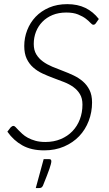

<svg xmlns="http://www.w3.org/2000/svg" viewBox="-20 -736 538 950"><path d="M16.5 0ZM455 -622Q449.5 -613.5 442 -613.5Q436 -613.5 427.5 -623Q419 -632.5 404.2 -643.8Q389.5 -655 366.2 -664.5Q343 -674 308 -674Q270 -674 240.2 -661.8Q210.5 -649.5 189.8 -628.2Q169 -607 158 -578.8Q147 -550.5 147 -518.5Q147 -488 159.5 -467.2Q172 -446.5 192.2 -431.8Q212.5 -417 238.2 -406.2Q264 -395.5 291.2 -385.2Q318.5 -375 344.2 -362.8Q370 -350.5 390.2 -333Q410.5 -315.5 423 -290.5Q435.5 -265.5 435.5 -229Q435.5 -181 419 -137.8Q402.5 -94.5 371.8 -62.2Q341 -30 297 -11Q253 8 198.5 8Q134.5 8 90.5 -16.8Q46.5 -41.5 16.5 -84.5L33 -106Q40 -113 47 -113Q51.5 -113 57.2 -107Q63 -101 71.2 -92.2Q79.5 -83.5 90.8 -73.2Q102 -63 118 -54.2Q134 -45.5 155.2 -39.5Q176.5 -33.5 204.5 -33.5Q246.5 -33.5 280.5 -47.8Q314.5 -62 338.5 -87Q362.5 -112 375.2 -145.8Q388 -179.5 388 -218.5Q388 -249.5 375.5 -270.2Q363 -291 342.8 -305.5Q322.5 -320 296.8 -330Q271 -340 244 -350Q217 -360 191 -372Q165 -384 144.8 -401.8Q124.5 -419.5 112.2 -445.2Q100 -471 100 -508.5Q100 -549 114.5 -586.5Q129 -624 156.2 -652.8Q183.5 -681.5 223 -698.5Q262.5 -715.5 313 -715.5Q364 -715.5 402.5 -696.8Q441 -678 469 -642ZM224 51.5Q230 51.5 232 54.5Q234 57.5 234 61.5Q234 67 231.8 75.8Q229.5 84.5 224.8 98.8Q220 113 212 133.5Q204 154 192.5 182.5Q189 189.5 184.8 192Q180.5 194.5 173 194.5H157L196 51.5Z"/></svg>

Font: Lato Light
Style: Italic
Weight: 300
Italic angle: -7°
Designer: Lukasz Dziedzic
Foundry: tyPoland Lukasz Dziedzic
Version: Version 2.007; 2014-02-27